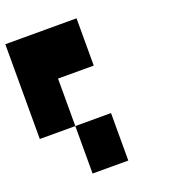

<svg xmlns="http://www.w3.org/2000/svg" viewBox="-132 -816 805 913"><g transform="rotate(-20 270.0 -360.0)"><path d="M0 -719.7Q0 -599.6 0 -240.2Q44.9 -240.2 179.7 -240.2Q179.7 -179.7 179.7 0Q224.6 0 360.4 0Q360.4 -59.6 360.4 -240.2Q315.4 -240.2 179.7 -240.2Q179.7 -299.8 179.7 -480.5Q224.6 -480.5 360.4 -480.5Q360.4 -540 360.4 -719.7Q269.5 -719.7 0 -719.7Z"/></g></svg>

Font: RevK
Style: Book
Weight: 400
Designer: RevK
Foundry: RevK
Version: Version 1.0